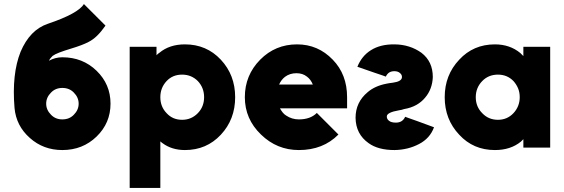

<svg xmlns="http://www.w3.org/2000/svg" viewBox="-20 -732 2798 952"><path d="M396 -712Q368 -665 217 -614Q128 -584 82 -475Q60 -420 52.5 -350.5Q45 -281 52 -197Q60 -108 128 -48Q195 12 289 12Q390 12 459 -55Q528 -122 528 -218Q528 -314 459 -381Q390 -448 289 -448Q254 -448 223 -431Q226 -438 230.5 -443.5Q235 -449 241 -455Q252 -463 274 -471.5Q296 -480 329 -490Q359 -499 381.5 -507.5Q404 -516 419 -524Q441 -535 461.5 -555Q482 -575 503 -605ZM289 -296Q324 -296 346 -273Q370 -249 370 -218Q370 -187 346 -163Q324 -140 289 -140Q255 -140 233 -163Q209 -187 209 -218Q209 -249 233 -273Q255 -296 289 -296Z M756 -500V-458Q759 -462 763 -465Q767 -468 770 -470Q820 -512 897 -512Q1004 -512 1075 -436Q1146 -360 1146 -250Q1146 -140 1075 -64Q1004 12 897 12Q832 12 786 -22Q782 -25 779.5 -27Q777 -29 775 -31V200H623V-500ZM883 -138Q929 -138 961 -171Q992 -203 992 -250Q992 -297 961 -330Q929 -362 883 -362Q836 -362 806 -330Q775 -297 775 -250Q775 -203 806 -171Q836 -138 883 -138Z M1701 -195V-250Q1701 -363 1630 -436Q1557 -512 1453 -512Q1345 -512 1270 -436Q1194 -359 1194 -250Q1194 -142 1274 -65Q1353 12 1462 12Q1582 12 1658 -65L1551 -172Q1519 -140 1462 -140Q1427 -140 1399 -159Q1389 -165 1381.5 -174.5Q1374 -184 1368 -195ZM1450 -369Q1481 -369 1502 -352Q1521 -338 1531 -313H1364Q1374 -336 1393 -351Q1417 -369 1450 -369Z M1752 -401Q1805 -382 1834 -372.5Q1863 -363 1875.5 -358.5Q1888 -354 1890.5 -353Q1893 -352 1893 -352Q1899 -365 1909 -372Q1920 -379 1935 -379Q1953 -379 1963 -370Q1974 -361 1973 -349Q1972 -328 1928 -322Q1917 -321 1909.5 -319.5Q1902 -318 1896 -317Q1839 -306 1803 -275Q1743 -225 1743 -148Q1744 -67 1808 -22Q1855 12 1936 12Q2003 11 2058 -18Q2112 -46 2132 -101Q2079 -121 2049 -131.5Q2019 -142 2006.5 -146.5Q1994 -151 1991.5 -152Q1989 -153 1989 -153Q1976 -124 1943 -124Q1920 -124 1909 -133Q1897 -142 1898 -156Q1900 -175 1958 -185Q1965 -186 1971.5 -187.5Q1978 -189 1983 -191Q2018 -197 2044 -211.5Q2070 -226 2088 -248Q2106 -269 2115.5 -295Q2125 -321 2126 -350Q2126 -427 2070 -470Q2013 -511 1937 -512Q1866 -513 1819 -483Q1774 -455 1752 -401Z M2575 -500V-454Q2571 -458 2567.5 -461.5Q2564 -465 2560 -469Q2508 -512 2434 -512Q2327 -512 2257 -436Q2185 -360 2185 -250Q2185 -140 2257 -64Q2327 12 2434 12Q2512 12 2563 -30Q2566 -33 2569 -36Q2572 -39 2575 -42V0H2708V-500ZM2449 -362Q2495 -362 2526 -330Q2541 -313 2549 -293.5Q2557 -274 2557 -250Q2557 -227 2549 -207Q2541 -187 2526 -171Q2495 -138 2449 -138Q2402 -138 2371 -171Q2339 -203 2339 -250Q2339 -297 2371 -330Q2402 -362 2449 -362Z"/></svg>

Font: Unageo
Style: ExtraBold
Weight: 800
Designer: Richard Sepsi
Foundry: Richard Sepsi
Version: Version 2.000